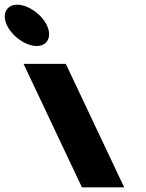

<svg xmlns="http://www.w3.org/2000/svg" viewBox="-275 -798 623 818"><path d="M74 0H254L5.3 -526H-174.7ZM-245.2 -690C-222.5 -642 -164.6 -602 -118.6 -602C-72.6 -602 -52.5 -642 -75.2 -690C-97.9 -738 -155.8 -778 -201.8 -778C-247.8 -778 -267.9 -738 -245.2 -690Z"/></svg>

Font: Hussar
Style: BdOpOblFive
Weight: 700
Foundry: Cannot Into Space Fonts
Version: Version 2.00